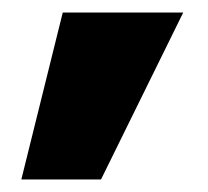

<svg xmlns="http://www.w3.org/2000/svg" viewBox="-20 -134 332 306"><path d="M14 152 80 -114H272L141 152Z"/></svg>

Font: Ysabeau SC Black
Style: Regular
Weight: 900
Designer: Christian Thalmann (Catharsis Fonts)
Version: Version 2.001;gftools[0.9.30]; featfreeze: smcp